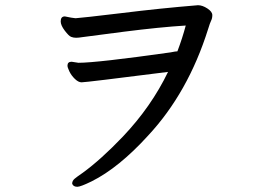

<svg xmlns="http://www.w3.org/2000/svg" viewBox="-20 -701 1040 737"><path d="M277 16Q289 16 332 -5Q436 -57 548 -180Q702 -345 779 -590Q786 -613 790.5 -622Q795 -631 795 -643Q795 -656 776 -668.5Q757 -681 740 -681Q594 -669 449 -651Q290 -632 270 -631Q257 -632 229 -638Q213 -638 213 -619Q213 -604 228.5 -583.5Q244 -563 253 -559.5Q262 -556 272 -556Q281 -556 296.5 -558.5Q312 -561 453.5 -579Q595 -597 693 -603Q680 -554 661 -504Q654 -504 635 -500Q352 -460 281 -460L255 -464Q239 -464 239 -449Q239 -442 246.5 -426.5Q254 -411 267.5 -398Q281 -385 293 -385Q310 -385 625 -425Q561 -292 452 -177Q368 -89 298 -38Q276 -23 266.5 -15Q257 -7 257 4Q261 16 277 16Z"/></svg>

Font: LXGW WenKai TC
Style: Bold
Weight: 700
Designer: LXGW / Fontworks Inc.
Foundry: LXGW / Fontworks Inc.
Version: Version 1.330;April 28, 2024